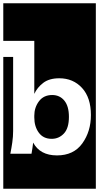

<svg xmlns="http://www.w3.org/2000/svg" viewBox="-30 -937 604 1170"><path d="M-10 213V-590H50V-139Q50 -105 45 -70Q40 -35 33 0H162Q165 -17 167.5 -34Q170 -51 172 -68Q214 10 317 10Q419 10 471.5 -63Q524 -136 524 -236Q524 -342 470 -401Q416 -460 331 -460Q270 -460 233.5 -432Q197 -404 179 -365V-688H-10V-917H554V213ZM390 -225Q390 -156 359.5 -123.5Q329 -91 285 -91Q234 -91 206.5 -128.5Q179 -166 179 -221V-232Q179 -282 207.5 -320Q236 -358 288 -358Q334 -358 362 -324Q390 -290 390 -225Z"/></svg>

Font: Zilla Slab Highlight
Style: Bold
Weight: 700
Designer: Typotheque Type Foundry
Foundry: Typotheque type foundry
Version: Version 1.1; 2017; ttfautohint (v1.6)